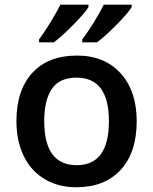

<svg xmlns="http://www.w3.org/2000/svg" viewBox="-20 -786 651 816"><path d="M49.8 0ZM561 -271Q561 -138.7 493.2 -64.5Q425.3 9.8 304.2 9.8Q228.5 9.8 170.4 -24.4Q112.3 -58.6 81.1 -122.6Q49.8 -186.5 49.8 -271Q49.8 -402.3 117.2 -476.1Q184.6 -549.8 307.1 -549.8Q424.3 -549.8 492.7 -474.4Q561 -398.9 561 -271ZM168 -271Q168 -84 306.2 -84Q442.9 -84 442.9 -271Q442.9 -456.1 305.2 -456.1Q232.9 -456.1 200.4 -408.2Q168 -360.4 168 -271ZM146 -606V-618.2Q196.8 -688.5 236.8 -766.1H356V-755.9Q341.8 -731.9 294.4 -683.6Q247.1 -635.3 209 -606ZM329.6 -606V-618.2Q350.6 -646 378.2 -690.2Q405.8 -734.4 420.9 -766.1H539.6V-755.9Q525.4 -731.9 478 -683.6Q430.7 -635.3 392.6 -606Z"/></svg>

Font: Open Sans Semibold
Style: Regular
Weight: 600
Foundry: Ascender Corporation
Version: Version 1.10; ttfautohint (v1.5.65-e2d9)